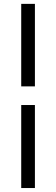

<svg xmlns="http://www.w3.org/2000/svg" viewBox="-20 -730 283 968"><path d="M156 -294.5H87V-710.5H156ZM156 218H87V-200.5H156Z"/></svg>

Font: Anek Odia Medium
Style: Regular
Weight: 400
Version: Version 1.003